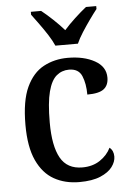

<svg xmlns="http://www.w3.org/2000/svg" viewBox="-55 -807 576 857"><g transform="rotate(-5 233.5 -378.0)"><path d="M266 10Q202 10 153 -17.5Q104 -45 76 -105.5Q48 -166 48 -265Q48 -373 76.5 -434Q105 -495 153.5 -521Q202 -547 262 -547Q334 -547 382.5 -520Q431 -493 431 -444Q431 -410 409.5 -393Q388 -376 335 -376Q335 -425 320.5 -459.5Q306 -494 263 -494Q231 -494 207 -474Q183 -454 170 -404.5Q157 -355 157 -266Q157 -161 187 -107.5Q217 -54 285 -54Q331 -54 364 -76Q397 -98 413 -131Q431 -117 431 -90Q431 -67 414 -44Q397 -21 360.5 -5.5Q324 10 266 10ZM212 -606Q202 -629 185 -655.5Q168 -682 149 -708Q130 -734 116 -753V-766H162Q186 -747 213.5 -721Q241 -695 262 -671Q283 -695 311 -721Q339 -747 363 -766H409V-753Q394 -734 375.5 -708Q357 -682 340 -655.5Q323 -629 313 -606Z"/></g></svg>

Font: Noto Serif Sinhala SemiCondensed Medium
Style: Regular
Weight: 500
Width: 4
Designer: Jelle Bosma - Monotype Design Team
Foundry: Monotype Imaging Inc.
Version: Version 2.007; ttfautohint (v1.8.4.7-5d5b)